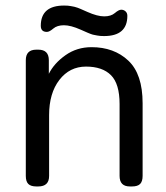

<svg xmlns="http://www.w3.org/2000/svg" viewBox="-20 -672 597 692"><path d="M111 -493H118Q156 -493 156 -455V-406Q175 -444 216 -473Q257 -502 310 -502Q391 -502 442.5 -453.5Q494 -405 494 -300V-38Q494 -18 485 -9Q476 0 456 0H448Q411 0 411 -38V-297Q411 -370 380 -401Q349 -432 290 -432Q231 -432 194 -384Q157 -336 157 -257V-38Q157 0 118 0H111Q91 0 82 -9Q73 -18 73 -38V-455Q73 -493 111 -493ZM271 -565Q235 -581 210.5 -581Q186 -581 172 -569Q158 -557 149 -557Q127 -557 127 -579Q127 -652 211 -652Q226 -652 235.5 -650Q245 -648 248.5 -647.5Q252 -647 260 -644Q268 -641 270 -640Q272 -639 282.5 -634.5Q293 -630 295 -629Q331 -613 355.5 -613Q380 -613 394 -625Q408 -637 417 -637Q426 -637 432.5 -631Q439 -625 439 -615Q439 -542 355 -542Q340 -542 330.5 -544Q321 -546 317.5 -546.5Q314 -547 306 -550Q298 -553 296 -554Q294 -555 283.5 -559.5Q273 -564 271 -565Z"/></svg>

Font: Merge One
Style: Regular
Weight: 400
Designer: Kosal Sen
Foundry: Philatype
Version: Version 1.001